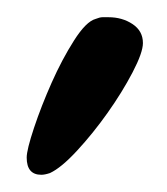

<svg xmlns="http://www.w3.org/2000/svg" viewBox="-20 -706 194 223"><path d="M146 -656Q146 -645 134 -622Q122 -599 105 -575Q88 -551 69.5 -531Q51 -511 38 -505Q32 -503 28 -503Q11 -503 11 -523Q11 -532 19.5 -557.5Q28 -583 40 -610Q52 -637 66 -659Q80 -681 91 -684Q96 -686 99 -686Q102 -686 106 -686Q122 -686 134 -678Q146 -670 146 -656Z"/></svg>

Font: Scratch Savers
Style: Book
Weight: 400
Designer: Pablo Impallari, Rodrigo Fuenzalida, Brenda Gallo
Foundry: Pablo Impallari, Rodrigo Fuenzalida, Brenda Gallo
Version: Version 4.0b1